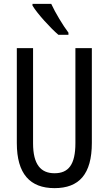

<svg xmlns="http://www.w3.org/2000/svg" viewBox="-20 -963 562 993"><path d="M245 -943H148V-934C174 -891 242 -817 282 -783H334V-794C306 -831 266 -897 245 -943ZM455 -224V-714H370V-223C370 -111 334 -67 262 -67C191 -67 151 -112 151 -222V-714H67V-223C67 -64 135 10 262 10C389 10 455 -62 455 -224Z"/></svg>

Font: Noto Sans Gujarati ExtraCondensed
Style: Regular
Weight: 400
Width: 2
Designer: Jelle Bosma - Monotype Design Team, Universal Thirst
Foundry: Monotype Imaging Inc.
Version: Version 2.106